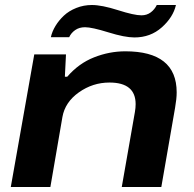

<svg xmlns="http://www.w3.org/2000/svg" viewBox="-20 -743 772 763"><path d="M182.1 -595.2Q187 -617.7 200.4 -639.9Q213.9 -662.1 233.9 -680.9Q253.9 -699.7 283.2 -711.4Q312.5 -723.1 345.2 -723.1Q384.8 -723.1 449 -702.6Q513.2 -682.1 542 -682.1Q563.5 -682.1 579.1 -693.8Q594.7 -705.6 603 -723.1H679.2Q668 -674.3 623 -634.3Q578.1 -594.2 514.2 -594.2Q475.6 -594.2 410.4 -614.5Q345.2 -634.8 317.9 -634.8Q294.9 -634.8 278.8 -623.5Q262.7 -612.3 254.9 -595.2ZM22.9 0 116.2 -526.9H242.2L237.8 -438H247.1Q293 -491.2 353.8 -515.1Q414.6 -539.1 478 -539.1Q682.1 -539.1 682.1 -376Q682.1 -350.6 675.8 -314.9L621.1 0H463.9L516.1 -297.9Q519 -314.5 519 -329.1Q519 -415 415 -415Q348.6 -415 293.5 -376Q238.3 -336.9 228 -277.8L180.2 0Z"/></svg>

Font: Archivo Expanded
Style: Bold Italic
Weight: 700
Width: 7
Italic angle: -10°
Designer: Hector Gatti
Foundry: Omnibus-Type
Version: Version 2.001